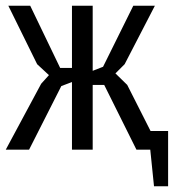

<svg xmlns="http://www.w3.org/2000/svg" viewBox="-20 -520 607 667"><path d="M342 -225H302V0H230V-235L193 -221L81 0H0L123 -229L150 -259L109 -297L9 -500H85L189 -284H230V-500H302V-274L338 -288L443 -500H518L413 -297L381 -265L422 -225L503 -65H564V127H515L502 0H454Z"/></svg>

Font: PT Sans Narrow
Style: Regular
Weight: 400
Width: 3
Designer: A.Korolkova, O.Umpeleva, V.Yefimov
Foundry: ParaType Ltd
Version: Version 2.003W OFL